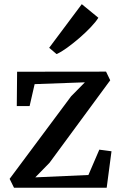

<svg xmlns="http://www.w3.org/2000/svg" viewBox="-20 -878 566 898"><path d="M377 -493 142 -484.5 118.5 -382H58.5L60 -542.5L476 -543L495.5 -502.5L211.5 -116.5L145 -48.5L393.5 -59.5L444.5 -178L501.5 -170.5L479 0H45.5L25 -41.5L312.5 -427.5ZM244 -625.5 210 -654.5 362.5 -858.5 440 -795Q428.5 -776 404.5 -750.8Q380.5 -725.5 351.2 -700.2Q322 -675 294 -654.8Q266 -634.5 245.5 -625.5Z"/></svg>

Font: Merriweather 48pt Medium
Style: Regular
Weight: 500
Version: Version 2.100